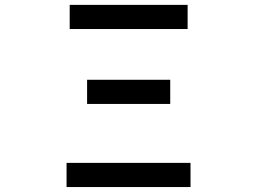

<svg xmlns="http://www.w3.org/2000/svg" viewBox="-20 -756 1040 776"><path d="M249 0V-97.7H750V0ZM332 -335.9V-433.6H668V-335.9ZM261.7 -638.7V-736.3H738.3V-638.7Z"/></svg>

Font: Gen Shin Gothic Monospace Medium
Style: Regular
Weight: 500
Designer: [Source Han Sans]
Ryoko NISHIZUKA  (kana & ideographs); Paul D. Hunt (Latin, Greek & Cyrillic); Wenlong ZHANG  (bopomofo
Version: Version 1.002.20150607